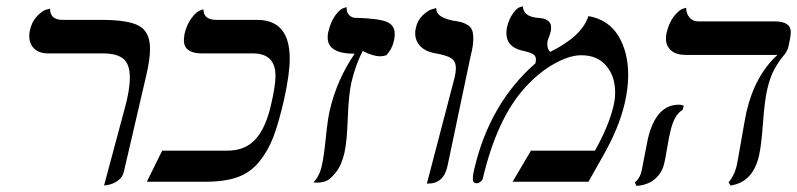

<svg xmlns="http://www.w3.org/2000/svg" viewBox="-20 -585 2565 618"><path d="M314.9 12.2 380.9 -233.9Q397.9 -293.9 397.9 -335.9Q397.9 -377.9 377.4 -395.5Q356.9 -413.1 310.1 -413.1H134.8Q106 -413.1 90.1 -428.5Q74.2 -443.8 74.2 -469.2Q74.2 -480.5 76.2 -486.8Q82 -514.6 98.6 -532.2Q115.2 -549.8 127.9 -553.7L141.1 -557.1Q141.1 -521 181.2 -521H307.1Q393.1 -521 428 -501.5Q462.9 -481.9 462.9 -428.2Q462.9 -393.6 451.2 -344.2L378.9 -33.2Q375 -14.2 358.9 -3.2Q342.8 7.8 329.1 9.8Z M852.5 -248Q866.7 -309.1 866.7 -340.8Q866.7 -412.6 794.9 -413.1H629.9Q571.8 -413.1 571.8 -456.1Q571.8 -460.9 573.7 -475.1Q581.5 -507.3 596.7 -527.1Q611.8 -546.9 623 -550.8L634.8 -555.2Q634.8 -521 676.8 -521H807.6Q912.6 -521 912.6 -396Q912.6 -348.1 894.5 -265.1Q877.4 -190.9 860.6 -146Q843.8 -101.1 815.2 -65.4Q786.6 -29.8 745.1 -14.9Q703.6 0 641.6 0H452.6L502 -100.1H711.9Q769 -100.1 802.2 -136.5Q835.4 -172.9 852.5 -248Z M1015.6 -50.8Q1022.5 -79.6 1028.6 -140.4Q1034.7 -201.2 1041.5 -230Q1064.5 -329.1 1121.6 -412.1Q1034.7 -412.1 1034.7 -463.9Q1034.7 -476.1 1036.6 -481.9Q1044.4 -515.1 1059.1 -535.2Q1073.7 -555.2 1084.5 -558.6L1095.7 -562Q1094.7 -534.2 1119.6 -527.8Q1195.8 -525.9 1223.1 -515.4Q1250.5 -504.9 1250.5 -476.1Q1250.5 -461.9 1246.6 -449.2Q1241.7 -427.2 1223.6 -407.2Q1214.8 -404.3 1204.6 -403.8Q1179.7 -403.8 1147.5 -420.9Q1124.5 -377 1110.8 -318.8Q1102.1 -278.8 1099.4 -203.9Q1096.7 -128.9 1088.9 -94.2Q1080.1 -54.2 1061.3 -30.5Q1042.5 -6.8 1028.6 -2Q1014.6 2.9 999.5 2.9L988.8 2Q1008.8 -18.6 1015.6 -50.8Z M1354 5.9 1443.4 -335.9Q1447.3 -352.1 1447.3 -365.2Q1447.3 -388.2 1432.1 -397.7Q1417 -407.2 1383.3 -413.1Q1351.1 -418 1333.7 -435.5Q1316.4 -453.1 1316.4 -478Q1316.4 -487.8 1318.4 -494.1Q1323.2 -519 1339.8 -534.9Q1356.4 -550.8 1370.1 -555.2L1384.3 -559.1V-556.2Q1384.3 -530.3 1436 -519Q1455.1 -516.1 1464.6 -513.7Q1474.1 -511.2 1484.6 -505.1Q1495.1 -499 1499.3 -488.5Q1503.4 -478 1503.4 -460.9Q1503.4 -437 1495.1 -405.8L1420.4 -50.8Q1408.2 6.3 1357.4 5.9Z M1874 -533.2Q1938 -522 1970 -470Q2002 -418 2002 -342.8Q2002 -300.8 1990.7 -252Q1971.7 -171.9 1920.9 -83L1874 0H1629.9L1689 -100.1H1895Q1938 -176.3 1954.1 -241.2Q1960 -265.1 1960 -287.1Q1960 -340.3 1930.9 -373.8Q1901.9 -407.2 1851.1 -407.2Q1812 -407.2 1762 -378.7Q1711.9 -350.1 1668.9 -301.8Q1579.1 -202.6 1533.7 -8.8Q1532.7 -4.9 1526.4 0Q1520 4.9 1513.7 4.9Q1501.5 4.9 1502 -11.2Q1502 -22.5 1506.8 -42Q1556.6 -252.9 1703.1 -380.9Q1705.1 -388.7 1705.1 -393.1Q1705.1 -405.3 1695.1 -411.1Q1685.1 -417 1657.7 -422.9Q1609.9 -435.1 1609.9 -479Q1609.9 -484.9 1611.8 -497.1Q1618.7 -524.9 1631.3 -542Q1644 -559.1 1653.3 -562L1663.1 -564.9Q1664.1 -532.7 1708 -527.8Q1722.2 -526.9 1730.5 -524.9Q1738.8 -522.9 1746.3 -515.9Q1753.9 -508.8 1753.9 -497.1Q1753.9 -489.3 1752.9 -484.9Q1751 -476.1 1747.6 -467.5Q1744.1 -459 1742.7 -453.1Q1741.7 -450.2 1741.7 -442.9Q1741.7 -425.8 1751 -418Q1853 -468.3 1874 -533.2Z M2449.2 -295.9Q2441.4 -262.7 2436 -190.4Q2430.7 -118.2 2423.3 -85Q2404.3 1 2331.5 12.2L2325.2 2Q2342.3 -18.1 2350.6 -48.8Q2354.5 -66.9 2366 -133.5Q2377.4 -200.2 2382.3 -223.1Q2409.2 -341.3 2482.4 -408.2H2187.5Q2156.7 -408.2 2140.1 -422.6Q2123.5 -437 2123.5 -460.9Q2123.5 -473.1 2125.5 -479Q2133.3 -512.2 2148.9 -532Q2164.6 -551.8 2176.3 -556.2L2188.5 -560.1Q2188.5 -542 2199 -529.1Q2209.5 -516.1 2227.5 -516.1H2473.6Q2525.4 -516.1 2525.4 -481.9Q2525.4 -471.2 2522.5 -458L2517.6 -434.1Q2513.7 -418.9 2501.5 -405Q2489.3 -391.1 2474.1 -365Q2459 -338.9 2449.2 -295.9ZM2137.2 -159.2Q2134.3 -150.4 2127.4 -109.1Q2120.6 -67.9 2117.7 -58.1Q2110.8 -28.3 2087.6 -8.5Q2064.5 11.2 2028.3 13.2L2023.4 2Q2041.5 -12.2 2046.4 -41Q2048.3 -50.8 2055.9 -90.3Q2063.5 -129.9 2065.4 -138.2Q2091.3 -248 2164.6 -248Q2175.8 -248 2180.7 -244.1L2177.2 -231Q2149.4 -216.3 2137.2 -159.2Z"/></svg>

Font: Linux Libertine
Style: Italic
Weight: 400
Italic angle: -12°
Designer: Philipp H. Poll
Foundry: Philipp H. Poll
Version: Version 5.1.6 ; ttfautohint (v0.9)